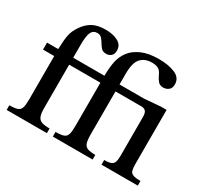

<svg xmlns="http://www.w3.org/2000/svg" viewBox="-144 -931 1225 1145"><g transform="rotate(30 469.0 -358.5)"><path d="M291 0H14V-32Q51 -32 69 -38.5Q87 -45 93 -64Q99 -83 99 -122V-420H22V-468H99Q100 -525 107 -563Q114 -601 140 -637Q164 -672 198 -691Q232 -710 287 -710Q339 -710 373 -691.5Q407 -673 407 -635Q407 -609 392.5 -597.5Q378 -586 361 -586Q338 -586 326 -598.5Q314 -611 305 -627Q296 -643 284.5 -655.5Q273 -668 254 -668Q226 -668 214 -643.5Q202 -619 202 -556V-468H375V-420H202V-122Q202 -83 210 -64Q218 -45 237 -38.5Q256 -32 291 -32ZM606 0H332V-32Q369 -32 387 -38.5Q405 -45 411 -64Q417 -83 417 -122V-420H340V-468H417Q418 -527 426 -566.5Q434 -606 460 -642Q485 -675 532 -696Q579 -717 650 -717Q717 -717 762 -697.5Q807 -678 807 -633Q807 -607 791.5 -594.5Q776 -582 755 -582Q731 -582 718 -598Q705 -614 694 -638Q684 -661 667 -669.5Q650 -678 625 -678Q576 -678 548.5 -648Q521 -618 521 -542V-468H712V-420H521V-122Q521 -84 528 -64.5Q535 -45 553.5 -38.5Q572 -32 606 -32ZM917 0H667V-32Q700 -32 715 -39Q730 -46 734.5 -61.5Q739 -77 739 -104V-369Q739 -401 727 -411Q715 -421 692 -421H665V-466L801 -477H840V-105Q840 -76 844.5 -60.5Q849 -45 865.5 -38.5Q882 -32 917 -32Z"/></g></svg>

Font: STIX Two Text Medium
Style: Regular
Weight: 500
Designer: Ross Mills, John Hudson & Paul Hanslow, Tiro Typeworks Ltd; with prior portions MicroPress Inc., and Coen Hoffman.
Foundry: Tiro Typeworks Ltd
Version: Version 2.13 b171